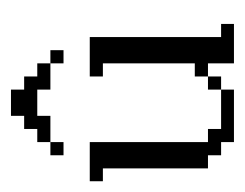

<svg xmlns="http://www.w3.org/2000/svg" viewBox="-69 -386 455 357"><g transform="rotate(-90 158.5 -207.5)"><path d="M170.4 -23.9V-48.3H194.8V-23.9ZM72.8 0V-23.9H48.3V-48.3H23.9V-243.7H0V-268.1H72.8V-48.3H97.2V-23.9H170.4V0ZM219.2 0V-48.3H194.8V-72.8H219.2V-243.7H194.8V-268.1H268.1V-23.9H292.5V0ZM48.3 -316.9V-341.3H72.8V-316.9ZM219.2 -316.9V-341.3H243.7V-316.9ZM72.8 -341.3V-365.7H97.2V-390.1H121.6V-414.6H170.4V-390.1H194.8V-365.7H219.2V-341.3H170.4V-365.7H121.6V-341.3Z"/></g></svg>

Font: FS Mondwest Regular
Style: Regular
Weight: 400
Designer: NZWStudios2024
Foundry: https://fontstruct.com
Version: Version 1.0